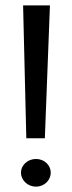

<svg xmlns="http://www.w3.org/2000/svg" viewBox="-20 -688 268 715"><path d="M58 -45C58 -18 82 7 114 7C146 7 169 -18 169 -45C169 -72 146 -96 114 -96C82 -96 58 -72 58 -45ZM66 -668 78 -173H147L166 -668Z"/></svg>

Font: KpMath
Style: Sans
Weight: 400
Version: Version 0.64